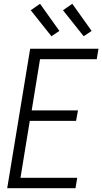

<svg xmlns="http://www.w3.org/2000/svg" viewBox="-20 -992 540 1012"><path d="M18 0 139 -735H499L490 -680H191L147 -410H391L381 -355H137L88 -55H387L378 0ZM421 -801 312 -938 361 -972 463 -829ZM251 -801 142 -938 191 -972 293 -829Z"/></svg>

Font: Iosevka Term Curly Light
Style: Italic
Weight: 300
Italic angle: -9°
Designer: Belleve Invis
Foundry: Belleve Invis
Version: Version 32.3.0